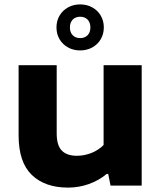

<svg xmlns="http://www.w3.org/2000/svg" viewBox="-20 -843 734 872"><path d="M64.5 -228V-547H237.5V-237Q237.5 -182.5 260.8 -159Q284 -135.5 329 -135.5Q362.5 -135.5 395 -148.2Q427.5 -161 450.5 -184.5V-547H623.5V0H482L471.5 -53H464.5Q428.5 -23 383.2 -7Q338 9 289 9Q184 9 124.2 -48.8Q64.5 -106.5 64.5 -228ZM236.5 -718.5Q236.5 -748.5 250.5 -772.2Q264.5 -796 289 -809.5Q313.5 -823 344 -823Q374.5 -823 399 -809.5Q423.5 -796 437.5 -772.2Q451.5 -748.5 451.5 -718.5Q451.5 -688.5 437.5 -664.8Q423.5 -641 399 -627.5Q374.5 -614 344 -614Q313.5 -614 289 -627.5Q264.5 -641 250.5 -664.8Q236.5 -688.5 236.5 -718.5ZM390.5 -718.5Q390.5 -741 377.8 -754Q365 -767 344 -767Q323 -767 310.2 -754Q297.5 -741 297.5 -718.5Q297.5 -696 310.2 -683Q323 -670 344 -670Q365 -670 377.8 -683Q390.5 -696 390.5 -718.5Z"/></svg>

Font: Encode Sans Expanded
Style: Bold
Weight: 700
Width: 7
Designer: Multiple Designers
Foundry: Impallari Type
Version: Version 2.000